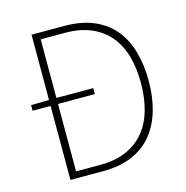

<svg xmlns="http://www.w3.org/2000/svg" viewBox="-107 -827 897 927"><g transform="rotate(-15 341.5 -363.0)"><path d="M290 -33Q367 -33 422.5 -58Q478 -83 513.5 -127.5Q549 -172 565.5 -232.5Q582 -293 582 -365Q582 -437 565.5 -497Q549 -557 513.5 -600.5Q478 -644 422.5 -668.5Q367 -693 290 -693H169V-400H353V-370H169V-33ZM296 -726Q380 -726 441.5 -700Q503 -674 542.5 -627Q582 -580 601.5 -513Q621 -446 621 -365Q621 -284 601.5 -217Q582 -150 542.5 -101.5Q503 -53 441.5 -26.5Q380 0 296 0H132V-370H42V-398L132 -400V-726Z"/></g></svg>

Font: SpoqaHanSans
Style: Thin
Weight: 250
Designer: [Spoqa Han Sans] Dong-huui Kim \uAE40 \uB3D9 \uD718   [Noto Sans] Ryoko NISHIZUKA \u897F \u585A \u6DBC \u5B50  (kana & i
Foundry: Spoqa (http://bi.spoqa.com)
Version: Version 1.004;PS 1.004;hotconv 1.0.82;makeotf.lib2.5.63406